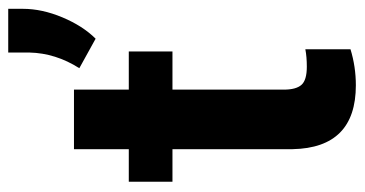

<svg xmlns="http://www.w3.org/2000/svg" viewBox="-224 -630 864 455"><g transform="rotate(-90 207.5 -402.0)"><path d="M4.9 0ZM223.1 -658.2V-528.3H313.5V-424.8H223.1V-161.1Q223.1 -131.8 234.4 -119.1Q245.6 -106.4 277.3 -106.4Q300.8 -106.4 318.8 -109.9V-2.9Q277.3 9.8 233.4 9.8Q85 9.8 82 -140.1V-424.8H4.9V-528.3H82V-658.2ZM343.8 -606.9 273.9 -645.5Q309.6 -701.7 311 -763.7V-814H414.6V-779.3Q414.6 -733.9 394.3 -685.5Q374 -637.2 343.8 -606.9Z"/></g></svg>

Font: Roboto
Style: Bold
Weight: 700
Designer: Google
Version: Version 2.134; 2016; ttfautohint (v1.6)